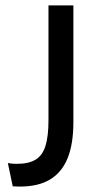

<svg xmlns="http://www.w3.org/2000/svg" viewBox="-20 -680 340 709"><path d="M27 8 9 -78Q19 -76 28.5 -75.5Q38 -75 42 -75Q86 -75 111.5 -90.5Q137 -106 148 -141.5Q159 -177 159 -236V-660H251V-229Q251 -148 229.5 -95.5Q208 -43 164.5 -17Q121 9 53 9Q45 9 39.5 8.5Q34 8 27 8Z"/></svg>

Font: Bricolage Grotesque 96pt ExtraBold 96pt
Style: Regular
Weight: 400
Version: Version 1.001;gftools[0.9.33.dev8+g029e19f]